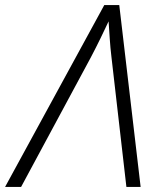

<svg xmlns="http://www.w3.org/2000/svg" viewBox="-71 -735 620 755"><path d="M-51 0 339 -715H398L482 0H426L367 -513Q363 -546 360.5 -583.5Q358 -621 356 -651Q342 -621 324.5 -585Q307 -549 286 -509L12 0Z"/></svg>

Font: Noto Sans Display Light
Style: Italic
Weight: 300
Italic angle: -12°
Designer: Monotype Design Team
Foundry: Monotype Imaging Inc.
Version: Version 2.003